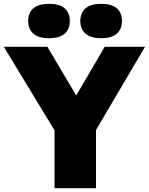

<svg xmlns="http://www.w3.org/2000/svg" viewBox="-53 -985 779 1005"><path d="M232.5 0V-302.5L-33 -740H195L346 -485L495 -740H706L449.5 -304.5V0ZM476.5 -785Q422 -785 394.8 -808.8Q367.5 -832.5 367.5 -875Q367.5 -918 394.8 -941.5Q422 -965 476.5 -965Q531.5 -965 558.5 -941.5Q585.5 -918 585.5 -875Q585.5 -832.5 558.5 -808.8Q531.5 -785 476.5 -785ZM203.5 -785Q149 -785 121.8 -808.8Q94.5 -832.5 94.5 -875Q94.5 -918 121.8 -941.5Q149 -965 203.5 -965Q258.5 -965 285.5 -941.5Q312.5 -918 312.5 -875Q312.5 -832.5 285.5 -808.8Q258.5 -785 203.5 -785Z"/></svg>

Font: Encode Sans Black
Style: Regular
Weight: 900
Designer: Multiple Designers
Foundry: Impallari Type
Version: Version 3.002; ttfautohint (v1.8.3) -l 8 -r 50 -G 200 -x 14 